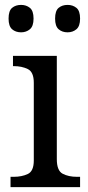

<svg xmlns="http://www.w3.org/2000/svg" viewBox="-20 -764 360 784"><path d="M256 -632Q234 -632 219.5 -644.5Q205 -657 205 -688Q205 -720 219.5 -732Q234 -744 256 -744Q277 -744 292 -732Q307 -720 307 -688Q307 -657 292 -644.5Q277 -632 256 -632ZM66 -632Q44 -632 29.5 -644.5Q15 -657 15 -688Q15 -720 29.5 -732Q44 -744 66 -744Q87 -744 102 -732Q117 -720 117 -688Q117 -657 102 -644.5Q87 -632 66 -632ZM23 0V-42H36Q69 -42 93.5 -53.5Q118 -65 118 -109V-426Q118 -470 93.5 -482Q69 -494 36 -494H33V-536H212V-114Q212 -67 236 -54.5Q260 -42 294 -42H307V0Z"/></svg>

Font: NotoSerif-Regular
Style: Regular
Weight: 400
Designer: Monotype Design Team
Foundry: Monotype Imaging Inc.
Version: Version 2.007; ttfautohint (v1.8) -l 8 -r 50 -G 200 -x 14 -D